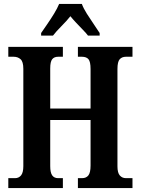

<svg xmlns="http://www.w3.org/2000/svg" viewBox="-20 -951 711 971"><path d="M22 0V-50H56Q75 -50 86.5 -64Q98 -78 98 -111V-603Q98 -639 84 -651.5Q70 -664 49 -664H22V-714H298V-664H274Q254 -664 244 -651.5Q234 -639 234 -605V-402H438V-602Q438 -639 427.5 -651.5Q417 -664 394 -664H374V-714H650V-664H617Q597 -664 585.5 -651.5Q574 -639 574 -602V-110Q574 -77 586 -63.5Q598 -50 617 -50H650V0H374V-50H395Q416 -50 427 -64Q438 -78 438 -114V-344H234V-111Q234 -78 244 -64Q254 -50 274 -50H298V0ZM188 -784Q201 -803 219 -829Q237 -855 253.5 -882Q270 -909 279 -931H394Q402 -909 419 -882Q436 -855 454 -829Q472 -803 484 -784V-771H425Q416 -783 399.5 -800Q383 -817 365.5 -835.5Q348 -854 336 -869Q317 -845 290.5 -818.5Q264 -792 248 -771H188Z"/></svg>

Font: Noto Serif ExtraCondensed
Style: Bold
Weight: 700
Width: 2
Designer: Monotype Design Team
Foundry: Monotype Imaging Inc.
Version: Version 2.014; ttfautohint (v1.8.4.7-5d5b)